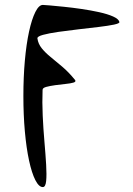

<svg xmlns="http://www.w3.org/2000/svg" viewBox="-20 -756 540 780"><path d="M285 -431Q290 -424 278.5 -420.5Q267 -417 246.5 -415Q226 -413 204.5 -410Q183 -407 168 -403Q153 -399 153 -391Q151 -341 153.5 -286.5Q156 -232 160.5 -180.5Q165 -129 167.5 -87Q170 -45 167.5 -20.5Q165 4 154 4Q138 4 123.5 -24.5Q109 -53 98 -104Q87 -155 81 -222Q75 -289 75 -366Q75 -443 81 -510Q87 -577 98 -627.5Q109 -678 123.5 -707Q138 -736 154 -736Q159 -736 182 -734Q205 -732 239.5 -728.5Q274 -725 311.5 -719.5Q349 -714 383 -706.5Q417 -699 439.5 -689Q462 -679 465 -667Q467 -661 443 -656Q419 -651 381 -646.5Q343 -642 299.5 -637Q256 -632 217.5 -626.5Q179 -621 155 -614.5Q131 -608 132 -600Q135 -578 149.5 -560Q164 -542 185.5 -524.5Q207 -507 233 -485Q259 -463 285 -431Z"/></svg>

Font: VLove default
Style: Regular
Weight: 400
Designer: Dr Anirban Mitra
Foundry: Dr Anirban Mitra
Version: Version 1.000